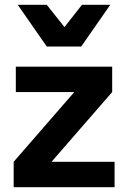

<svg xmlns="http://www.w3.org/2000/svg" viewBox="-20 -781 534 801"><path d="M458 0H37V-106L290 -397H46V-503H448V-397L195 -106H458ZM54 -761H175L249 -668L322 -761H440L319 -587H175Z"/></svg>

Font: Wix Madefor Text
Style: Bold
Weight: 700
Designer: Dalton Maag Ltd
Foundry: Dalton Maag Ltd
Version: Version 3.100